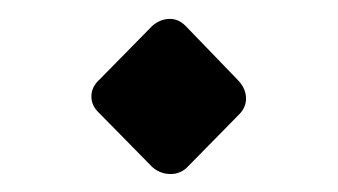

<svg xmlns="http://www.w3.org/2000/svg" viewBox="-20 -287 366 208"><path d="M182 -105Q174 -98 163.5 -98.5Q153 -99 145 -106L88 -164Q79 -172 79 -182.5Q79 -193 88 -201L145 -259Q153 -266 163 -266.5Q173 -267 181 -259L237 -201Q246 -192 246.5 -181.5Q247 -171 239 -163Z"/></svg>

Font: Rubik SemiBold
Style: Italic
Weight: 600
Italic angle: -12°
Designer: Hubert and Fischer
Foundry: Hubert and Fischer
Version: Version 2.300;gftools[0.9.30]